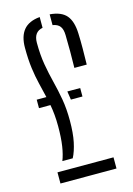

<svg xmlns="http://www.w3.org/2000/svg" viewBox="-122 -867 643 930"><g transform="rotate(-15 199.5 -402.5)"><path d="M272 -523.5Q273 -559 273 -605.2Q273 -651.5 272 -688Q271.5 -717 260.2 -732Q249 -747 223.5 -751V-805Q281 -800.5 306.5 -770.5Q332 -740.5 334 -679Q335.5 -641.5 335.2 -604.5Q335 -567.5 334 -523.5ZM99 -102.5Q110.5 -131.5 116.8 -172.5Q123 -213.5 123 -270.5Q123 -302 120.5 -328.8Q118 -355.5 113.5 -379.5H56V-422H104.5Q96 -458.5 87 -495.2Q78 -532 72 -576.2Q66 -620.5 66 -679.5Q66 -736.5 91.8 -768Q117.5 -799.5 173.5 -805V-751Q128 -742.5 128 -688Q128 -627 136.5 -578Q145 -529 156.5 -484Q168 -439 176.5 -390.5Q185 -342 185 -282Q185 -220 175.8 -176Q166.5 -132 151 -102.5ZM216 -379.5Q214.5 -390.5 212.8 -401Q211 -411.5 209.5 -422H274V-379.5ZM62 0V-56H343V0Z"/></g></svg>

Font: Big Shoulders Stencil Text Light
Style: Regular
Weight: 300
Designer: Patric King
Foundry: XO Type Co
Version: Version 1.000